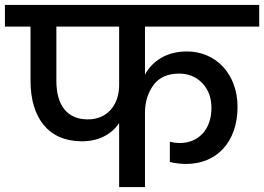

<svg xmlns="http://www.w3.org/2000/svg" viewBox="-44 -760 1073 780"><path d="M80 -652V-432C80 -281 153 -186 288 -186C356 -186 408 -213 440 -260V0H545V-301C545 -346 557 -384 580 -415C603 -446 638 -461 683 -461C722 -461 753 -448 778 -422C803 -396 815 -362 815 -321C815 -234 762 -179 687 -179C673 -179 659 -181 646 -184V-102C666 -97 688 -94 713 -94C834 -94 921 -181 921 -326C921 -456 836 -551 715 -551C635 -551 576 -514 545 -457V-652H1009V-740H-24V-652ZM185 -432V-652H440V-414C440 -335 393 -275 313 -275C228 -275 185 -333 185 -432Z"/></svg>

Font: Poppins Medium
Style: Regular
Weight: 500
Designer: Ninad Kale (Devanagari), Jonny Pinhorn (Latin)
Foundry: Indian Type Foundry
Version: 4.004